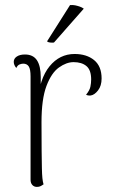

<svg xmlns="http://www.w3.org/2000/svg" viewBox="-20 -726 460 754"><path d="M125 8Q114 8 107 0.5Q100 -7 100 -20V-426Q100 -454 93 -465Q86 -476 71 -476Q65 -476 57 -473Q49 -470 44 -459Q34 -471 34 -483Q34 -496 46 -504Q58 -512 78 -512Q110 -512 125 -489.5Q140 -467 140 -423V-331L128 -326Q135 -417 174.5 -465.5Q214 -514 273 -514Q320 -514 349.5 -490Q379 -466 379 -418Q379 -389 365 -371Q351 -353 336 -351Q325 -350 318 -354Q332 -371 335 -385.5Q338 -400 338 -414Q338 -451 319.5 -466.5Q301 -482 269 -482Q241 -482 211.5 -461Q182 -440 162.5 -388.5Q143 -337 143 -246Q143 -178 143.5 -135Q144 -92 144.5 -66.5Q145 -41 146.5 -26.5Q148 -12 151 -2Q147 1 140.5 4.5Q134 8 125 8ZM309 -692 192 -559Q186 -558 176.5 -559Q167 -560 165 -564L255 -706Q266 -707 275.5 -705Q285 -703 293.5 -700Q302 -697 309 -692Z"/></svg>

Font: Arima Thin ExtraLight
Style: Regular
Weight: 250
Version: Version 1.100